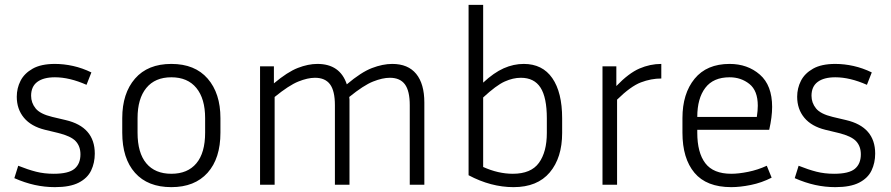

<svg xmlns="http://www.w3.org/2000/svg" viewBox="-20 -760 3666 790"><path d="M201 -45Q262 -45 286.5 -65.5Q311 -86 311 -125Q311 -158 291.5 -179Q272 -200 219 -213L165 -226Q108 -240 78.5 -275.5Q49 -311 49 -362Q49 -397 64.5 -427.5Q80 -458 114.5 -477.5Q149 -497 206 -497Q243 -497 281 -488.5Q319 -480 356 -462L336 -411Q266 -442 206 -442Q159 -442 133.5 -423Q108 -404 108 -366Q108 -337 126.5 -314Q145 -291 195 -279L250 -266Q370 -238 370 -128Q370 -90 355 -58.5Q340 -27 304 -8.5Q268 10 206 10Q164 10 123 1Q82 -8 39 -27L55 -78Q95 -62 128.5 -53.5Q162 -45 201 -45Z M887 -274V-214Q887 -108 834 -49Q781 10 685 10Q588 10 535.5 -49Q483 -108 483 -214V-274Q483 -376 535.5 -436.5Q588 -497 685 -497Q782 -497 834.5 -436.5Q887 -376 887 -274ZM824 -274Q824 -354 788 -398Q752 -442 685 -442Q618 -442 582 -398Q546 -354 546 -274V-214Q546 -131 582 -88Q618 -45 685 -45Q752 -45 788 -88Q824 -131 824 -214Z M1276 -440Q1246 -440 1207.5 -424.5Q1169 -409 1110 -361V0H1050V-487H1107V-417Q1163 -464 1205.5 -480.5Q1248 -497 1286 -497Q1379 -497 1407 -413Q1466 -463 1510.5 -480Q1555 -497 1594 -497Q1659 -497 1692.5 -456Q1726 -415 1726 -338V0H1666V-327Q1666 -386 1646 -413Q1626 -440 1584 -440Q1554 -440 1515 -424.5Q1476 -409 1417 -361Q1418 -356 1418 -350Q1418 -344 1418 -338V0H1358V-327Q1358 -386 1338 -413Q1318 -440 1276 -440Z M2293 -213Q2293 -111 2242 -50.5Q2191 10 2093 10Q2000 10 1908 -39V-740H1968V-420Q2012 -461 2052.5 -479Q2093 -497 2135 -497Q2212 -497 2252.5 -438.5Q2293 -380 2293 -273ZM2123 -440Q2091 -440 2056.5 -424.5Q2022 -409 1968 -359V-73Q2030 -45 2090 -45Q2165 -45 2197.5 -90Q2230 -135 2230 -213V-273Q2230 -359 2204 -399.5Q2178 -440 2123 -440Z M2701 -437Q2659 -437 2617 -421Q2575 -405 2519 -350V0H2459V-487H2516V-406Q2567 -459 2611 -478Q2655 -497 2701 -497Z M3155 -29Q3114 -8 3069.5 1Q3025 10 2989 10Q2887 10 2837.5 -49Q2788 -108 2788 -214V-274Q2788 -375 2838 -436Q2888 -497 2982 -497Q3056 -497 3106.5 -453Q3157 -409 3157 -320Q3157 -279 3145 -226H2849V-214Q2849 -132 2882 -88.5Q2915 -45 2989 -45Q3019 -45 3058.5 -53Q3098 -61 3135 -78ZM2982 -442Q2915 -442 2882 -398.5Q2849 -355 2849 -279H3094Q3096 -292 3097 -303.5Q3098 -315 3098 -325Q3098 -387 3063.5 -414.5Q3029 -442 2982 -442Z M3412 -45Q3473 -45 3497.5 -65.5Q3522 -86 3522 -125Q3522 -158 3502.5 -179Q3483 -200 3430 -213L3376 -226Q3319 -240 3289.5 -275.5Q3260 -311 3260 -362Q3260 -397 3275.5 -427.5Q3291 -458 3325.5 -477.5Q3360 -497 3417 -497Q3454 -497 3492 -488.5Q3530 -480 3567 -462L3547 -411Q3477 -442 3417 -442Q3370 -442 3344.5 -423Q3319 -404 3319 -366Q3319 -337 3337.5 -314Q3356 -291 3406 -279L3461 -266Q3581 -238 3581 -128Q3581 -90 3566 -58.5Q3551 -27 3515 -8.5Q3479 10 3417 10Q3375 10 3334 1Q3293 -8 3250 -27L3266 -78Q3306 -62 3339.5 -53.5Q3373 -45 3412 -45Z"/></svg>

Font: Inria Sans Light
Style: Regular
Weight: 300
Designer: Black Foundry Team
Foundry: Black Foundry
Version: Version 1.2; ttfautohint (v1.8.3)